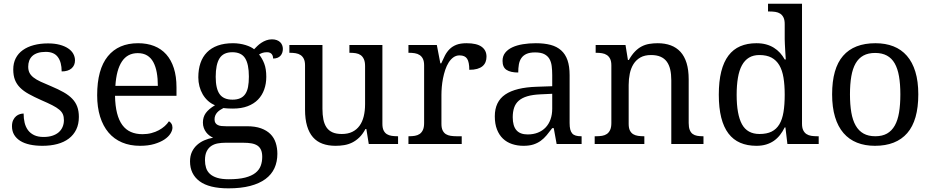

<svg xmlns="http://www.w3.org/2000/svg" viewBox="-20 -780 5049 1040"><path d="M210 9.8Q172.4 9.8 141.8 3.2Q111.3 -3.4 89.8 -16.8Q68.4 -30.3 56.6 -50Q44.9 -69.8 44.9 -96.2Q44.9 -116.2 51.5 -129.6Q58.1 -143.1 67.6 -150.9Q77.1 -158.7 88.1 -161.9Q99.1 -165 107.9 -165Q107.9 -138.7 113.3 -115.7Q118.7 -92.8 131.3 -75.4Q144 -58.1 164.8 -48.1Q185.5 -38.1 215.8 -38.1Q242.7 -38.1 263.2 -44.7Q283.7 -51.3 297.6 -63.2Q311.5 -75.2 318.8 -92Q326.2 -108.9 326.2 -128.9Q326.2 -147.5 320.6 -160.9Q314.9 -174.3 301 -186Q287.1 -197.8 263.2 -210Q239.3 -222.2 203.1 -237.8Q164.6 -254.9 136 -270.8Q107.4 -286.6 88.9 -305.2Q70.3 -323.7 61 -347.4Q51.8 -371.1 51.8 -403.8Q51.8 -438 65.2 -464.4Q78.6 -490.7 103.5 -508.5Q128.4 -526.4 163.1 -535.6Q197.8 -544.9 240.2 -544.9Q275.9 -544.9 303.2 -537.6Q330.6 -530.3 349.1 -517.8Q367.7 -505.4 377 -488.5Q386.2 -471.7 386.2 -453.1Q386.2 -425.8 367.4 -409.4Q348.6 -393.1 314 -393.1Q314 -443.4 293.2 -471.2Q272.5 -499 228 -499Q202.6 -499 184.6 -493.2Q166.5 -487.3 155 -476.6Q143.6 -465.8 138.2 -451.2Q132.8 -436.5 132.8 -418.9Q132.8 -399.9 139.6 -386Q146.5 -372.1 161.4 -360.4Q176.3 -348.6 200 -337.6Q223.6 -326.7 256.8 -313Q296.4 -296.4 324.7 -280.3Q353 -264.2 371.3 -245.1Q389.6 -226.1 398.4 -202.1Q407.2 -178.2 407.2 -147Q407.2 -107.9 393.1 -78.6Q378.9 -49.3 353 -29.5Q327.1 -9.8 290.8 0Q254.4 9.8 210 9.8Z M726.1 -492.2Q670.4 -492.2 640.4 -447Q610.4 -401.9 605 -314.9H835Q835 -354.5 829.1 -387.2Q823.2 -419.9 810.5 -443.4Q797.9 -466.8 777.1 -479.5Q756.3 -492.2 726.1 -492.2ZM738.3 9.8Q684.1 9.8 640.9 -8.5Q597.7 -26.9 567.9 -62Q538.1 -97.2 522.2 -148.2Q506.3 -199.2 506.3 -264.2Q506.3 -404.3 564 -475.1Q621.6 -545.9 728 -545.9Q776.4 -545.9 814.9 -530.8Q853.5 -515.6 880.4 -485.6Q907.2 -455.6 921.6 -410.9Q936 -366.2 936 -307.1V-261.2H603Q604 -206.5 614 -167.2Q624 -127.9 642.8 -102.5Q661.6 -77.1 689 -65.2Q716.3 -53.2 752 -53.2Q777.8 -53.2 800 -59.1Q822.3 -64.9 840.3 -74.7Q858.4 -84.5 872.3 -96.9Q886.2 -109.4 895 -123Q901.9 -120.1 908 -110.8Q914.1 -101.6 914.1 -88.9Q914.1 -73.7 903.3 -56.4Q892.6 -39.1 870.6 -24.4Q848.6 -9.8 815.7 0Q782.7 9.8 738.3 9.8Z M1512.2 -515.1Q1512.2 -504.4 1509 -494.9Q1505.9 -485.4 1499.5 -478.3Q1493.2 -471.2 1483.2 -467Q1473.1 -462.9 1459.5 -462.9Q1459.5 -468.8 1458 -474.6Q1456.5 -480.5 1452.9 -485.6Q1449.2 -490.7 1442.9 -493.9Q1436.5 -497.1 1426.3 -497.1Q1413.6 -497.1 1403.3 -494.1Q1393.1 -491.2 1383.3 -484.9Q1400.4 -463.9 1411.4 -435.3Q1422.4 -406.7 1422.4 -363.8Q1422.4 -326.7 1411.1 -295.2Q1399.9 -263.7 1377.7 -240.7Q1355.5 -217.8 1321.5 -204.8Q1287.6 -191.9 1242.2 -191.9Q1236.3 -191.9 1229 -192.1Q1221.7 -192.4 1214.4 -192.6Q1207 -192.9 1200.7 -193.6Q1194.3 -194.3 1190.4 -194.8Q1180.7 -189.9 1171.9 -184.1Q1163.1 -178.2 1156.5 -170.9Q1149.9 -163.6 1146 -154.3Q1142.1 -145 1142.1 -133.8Q1142.1 -121.6 1146.7 -114.3Q1151.4 -106.9 1159.7 -102.8Q1168 -98.6 1179.4 -97.4Q1190.9 -96.2 1204.1 -96.2H1317.4Q1362.3 -96.2 1393.6 -85Q1424.8 -73.7 1444.6 -54Q1464.4 -34.2 1473.4 -6.6Q1482.4 21 1482.4 53.2Q1482.4 96.2 1466.6 130.9Q1450.7 165.5 1418 189.7Q1385.3 213.9 1335.2 227.1Q1285.2 240.2 1217.3 240.2Q1112.8 240.2 1061 201.7Q1009.3 163.1 1009.3 94.2Q1009.3 64.9 1019.5 43Q1029.8 21 1047.1 5.4Q1064.5 -10.3 1086.9 -20Q1109.4 -29.8 1134.3 -34.2Q1124 -38.6 1114.3 -45.9Q1104.5 -53.2 1096.7 -63.5Q1088.9 -73.7 1084 -86.9Q1079.1 -100.1 1079.1 -116.2Q1079.1 -146 1094.7 -167.7Q1110.4 -189.5 1144.5 -210Q1123 -218.8 1106.2 -234.1Q1089.4 -249.5 1077.9 -269.3Q1066.4 -289.1 1060.3 -312.5Q1054.2 -335.9 1054.2 -360.8Q1054.2 -404.3 1065.9 -438.5Q1077.6 -472.7 1101.1 -496.6Q1124.5 -520.5 1159.7 -533.2Q1194.8 -545.9 1242.2 -545.9Q1260.3 -545.9 1277.8 -543.2Q1295.4 -540.5 1310.3 -535.9Q1325.2 -531.2 1337.2 -525.4Q1349.1 -519.5 1356.4 -513.2Q1363.8 -521 1373.5 -530.5Q1383.3 -540 1395.5 -548.1Q1407.7 -556.2 1422.1 -561.5Q1436.5 -566.9 1453.1 -566.9Q1468.3 -566.9 1479.2 -562.7Q1490.2 -558.6 1497.6 -551.5Q1504.9 -544.4 1508.5 -534.9Q1512.2 -525.4 1512.2 -515.1ZM1090.3 87.9Q1090.3 109.9 1096.2 128.9Q1102.1 147.9 1116.7 161.6Q1131.3 175.3 1156.2 183.1Q1181.2 190.9 1219.2 190.9Q1272.9 190.9 1307.9 181.9Q1342.8 172.9 1363.3 156.7Q1383.8 140.6 1392.1 118.4Q1400.4 96.2 1400.4 69.8Q1400.4 46.9 1393.8 32Q1387.2 17.1 1374.3 8.5Q1361.3 0 1342.3 -3.4Q1323.2 -6.8 1298.3 -6.8H1200.2Q1179.2 -6.8 1159.4 -3.2Q1139.6 0.5 1124.3 10.7Q1108.9 21 1099.6 39.6Q1090.3 58.1 1090.3 87.9ZM1148.4 -363.8Q1148.4 -299.8 1169.7 -270Q1190.9 -240.2 1239.3 -240.2Q1263.7 -240.2 1280.5 -247.6Q1297.4 -254.9 1308.1 -270Q1318.8 -285.2 1323.5 -308.8Q1328.1 -332.5 1328.1 -365.2Q1328.1 -432.6 1307.6 -464.8Q1287.1 -497.1 1238.3 -497.1Q1189.9 -497.1 1169.2 -464.1Q1148.4 -431.2 1148.4 -363.8Z M2051.3 -108.9Q2051.3 -86.9 2057.9 -73.5Q2064.5 -60.1 2075.7 -53.2Q2086.9 -46.4 2101.8 -44.2Q2116.7 -42 2133.3 -42H2136.2V0H1977.5L1964.4 -81.1H1959.5Q1944.3 -52.7 1926 -35.2Q1907.7 -17.6 1887.2 -7.6Q1866.7 2.4 1844.2 6.1Q1821.8 9.8 1797.4 9.8Q1757.8 9.8 1727.1 -1.5Q1696.3 -12.7 1675.3 -36.6Q1654.3 -60.5 1643.3 -97.7Q1632.3 -134.8 1632.3 -186V-425.8Q1632.3 -447.8 1625.7 -461.2Q1619.1 -474.6 1607.9 -481.9Q1596.7 -489.3 1581.8 -491.7Q1566.9 -494.1 1550.3 -494.1H1547.4V-536.1H1726.6V-190.9Q1726.6 -158.2 1731.7 -132.8Q1736.8 -107.4 1748.8 -89.8Q1760.7 -72.3 1781 -63.2Q1801.3 -54.2 1831.5 -54.2Q1864.7 -54.2 1888.4 -65.9Q1912.1 -77.6 1927.5 -98.9Q1942.9 -120.1 1950.2 -149.9Q1957.5 -179.7 1957.5 -215.8V-421.9Q1957.5 -445.3 1950.9 -459.7Q1944.3 -474.1 1933.3 -481.7Q1922.4 -489.3 1907.5 -491.7Q1892.6 -494.1 1875.5 -494.1H1872.6V-536.1H2051.3Z M2481 0H2192.4V-42H2195.3Q2212.4 -42 2227.3 -44.4Q2242.2 -46.9 2253.2 -54.4Q2264.2 -62 2270.8 -76.2Q2277.3 -90.3 2277.3 -113.8V-425.8Q2277.3 -447.8 2270.8 -461.2Q2264.2 -474.6 2252.9 -481.9Q2241.7 -489.3 2226.8 -491.7Q2211.9 -494.1 2195.3 -494.1H2192.4V-536.1H2346.2L2365.2 -437H2370.1Q2379.9 -459.5 2390.1 -479.2Q2400.4 -499 2415.3 -513.9Q2430.2 -528.8 2452.1 -537.4Q2474.1 -545.9 2507.3 -545.9Q2562 -545.9 2588.6 -526.9Q2615.2 -507.8 2615.2 -473.1Q2615.2 -457.5 2610.1 -444.3Q2605 -431.2 2593.8 -421.6Q2582.5 -412.1 2564.9 -407Q2547.4 -401.9 2522 -401.9Q2522 -443.4 2510.3 -461.7Q2498.5 -480 2469.2 -480Q2450.7 -480 2436 -469.5Q2421.4 -459 2410.4 -441.7Q2399.4 -424.3 2391.8 -401.9Q2384.3 -379.4 2379.6 -355.7Q2375 -332 2373 -308.6Q2371.1 -285.2 2371.1 -266.1V-108.9Q2371.1 -86.9 2377.7 -73.5Q2384.3 -60.1 2395.5 -53.2Q2406.7 -46.4 2421.6 -44.2Q2436.5 -42 2453.1 -42H2481Z M2757.3 -145Q2757.3 -98.1 2777.1 -75Q2796.9 -51.8 2838.4 -51.8Q2868.7 -51.8 2893.3 -61.5Q2918 -71.3 2935.3 -89.4Q2952.6 -107.4 2961.9 -133.3Q2971.2 -159.2 2971.2 -190.9V-272L2907.2 -269Q2864.7 -267.1 2836.2 -258.5Q2807.6 -250 2790 -234.6Q2772.5 -219.2 2764.9 -196.8Q2757.3 -174.3 2757.3 -145ZM2878.4 -496.1Q2849.6 -496.1 2831.8 -488Q2814 -480 2804 -465.3Q2793.9 -450.7 2790.5 -430.7Q2787.1 -410.6 2787.1 -387.2Q2745.6 -387.2 2723.9 -401.4Q2702.1 -415.5 2702.1 -450.2Q2702.1 -476.1 2716.3 -494.1Q2730.5 -512.2 2755.1 -523.7Q2779.8 -535.2 2812.5 -540.5Q2845.2 -545.9 2882.3 -545.9Q2928.2 -545.9 2962.4 -536.9Q2996.6 -527.8 3019.5 -507.3Q3042.5 -486.8 3054 -453.9Q3065.4 -420.9 3065.4 -373V-113.8Q3065.4 -92.8 3068.8 -79.1Q3072.3 -65.4 3079.6 -57.1Q3086.9 -48.8 3098.9 -45.4Q3110.8 -42 3127.4 -42H3130.4V0H2995.1L2979.5 -85.9H2971.2Q2955.6 -64.9 2940.9 -47.4Q2926.3 -29.8 2908.7 -17.1Q2891.1 -4.4 2868.9 2.7Q2846.7 9.8 2815.4 9.8Q2782.2 9.8 2753.7 0.2Q2725.1 -9.3 2704.3 -29.1Q2683.6 -48.8 2671.9 -78.9Q2660.2 -108.9 2660.2 -149.9Q2660.2 -229.5 2716.8 -268.1Q2773.4 -306.6 2888.2 -310.1L2971.2 -313V-373Q2971.2 -399.9 2968.3 -422.6Q2965.3 -445.3 2955.6 -461.7Q2945.8 -478 2927.5 -487.1Q2909.2 -496.1 2878.4 -496.1Z M3470.2 -42V0H3201.2V-42H3209.5Q3226.6 -42 3241.5 -44.4Q3256.3 -46.9 3267.3 -54.4Q3278.3 -62 3284.9 -76.2Q3291.5 -90.3 3291.5 -113.8V-425.8Q3291.5 -447.8 3284.9 -461.2Q3278.3 -474.6 3267.1 -481.9Q3255.9 -489.3 3241 -491.7Q3226.1 -494.1 3209.5 -494.1H3206.5V-536.1H3368.2L3381.3 -455.1H3386.2Q3401.9 -482.9 3419.2 -500.7Q3436.5 -518.6 3455.8 -528.6Q3475.1 -538.6 3496.8 -542.2Q3518.6 -545.9 3542.5 -545.9Q3582 -545.9 3613 -534.4Q3644 -522.9 3665.8 -499.3Q3687.5 -475.6 3699 -438.5Q3710.4 -401.4 3710.4 -350.1V-113.8Q3710.4 -90.3 3716.1 -76.2Q3721.7 -62 3731.9 -54.4Q3742.2 -46.9 3756.3 -44.4Q3770.5 -42 3787.1 -42H3790.5V0H3616.2V-345.2Q3616.2 -377.9 3610.4 -403.3Q3604.5 -428.7 3591.6 -446.3Q3578.6 -463.9 3557.6 -472.9Q3536.6 -481.9 3506.3 -481.9Q3472.2 -481.9 3449 -468.8Q3425.8 -455.6 3411.6 -433.1Q3397.5 -410.6 3391.4 -381.3Q3385.3 -352.1 3385.3 -319.8V-108.9Q3385.3 -86.9 3391.8 -73.5Q3398.4 -60.1 3409.7 -53.2Q3420.9 -46.4 3435.8 -44.2Q3450.7 -42 3467.3 -42Z M4324.2 -109.9Q4324.2 -87.9 4330.8 -74.5Q4337.4 -61 4348.6 -53.7Q4359.9 -46.4 4374.8 -44.2Q4389.6 -42 4406.2 -42H4414.6V0H4245.1L4234.4 -89.8H4230.5Q4219.2 -66.9 4204.8 -48.6Q4190.4 -30.3 4171.9 -17.3Q4153.3 -4.4 4129.9 2.7Q4106.4 9.8 4077.1 9.8Q4027.8 9.8 3989.7 -6.6Q3951.7 -22.9 3925.8 -56.9Q3899.9 -90.8 3886.7 -143.1Q3873.5 -195.3 3873.5 -267.1Q3873.5 -339.4 3886.7 -392.1Q3899.9 -444.8 3925.8 -479Q3951.7 -513.2 3989.7 -529.5Q4027.8 -545.9 4077.1 -545.9Q4106 -545.9 4129.4 -539.6Q4152.8 -533.2 4171.6 -521.5Q4190.4 -509.8 4205.1 -493.7Q4219.7 -477.5 4230.5 -458H4236.3Q4234.9 -482.4 4233.4 -503.9Q4232.4 -522.5 4231.4 -540.8Q4230.5 -559.1 4230.5 -567.9V-649.9Q4230.5 -671.9 4223.9 -685.3Q4217.3 -698.7 4206.1 -706.1Q4194.8 -713.4 4179.9 -715.6Q4165 -717.8 4148.4 -717.8H4140.1V-759.8H4324.2ZM4094.2 -54.2Q4133.3 -54.2 4159.4 -67.1Q4185.5 -80.1 4201.4 -106.4Q4217.3 -132.8 4223.9 -172.9Q4230.5 -212.9 4230.5 -267.1Q4230.5 -319.3 4223.9 -359.4Q4217.3 -399.4 4201.4 -426.5Q4185.5 -453.6 4159.2 -467.8Q4132.8 -481.9 4093.3 -481.9Q4060.5 -481.9 4037.1 -467.8Q4013.7 -453.6 3998.8 -426.3Q3983.9 -398.9 3977.1 -358.6Q3970.2 -318.4 3970.2 -266.1Q3970.2 -159.7 3999 -106.9Q4027.8 -54.2 4094.2 -54.2Z M4954.1 -269Q4954.1 -127.9 4894.3 -59.1Q4834.5 9.8 4719.2 9.8Q4665 9.8 4622.1 -7.3Q4579.1 -24.4 4549.1 -59.1Q4519 -93.8 4503.2 -146.2Q4487.3 -198.7 4487.3 -269Q4487.3 -409.2 4546.6 -477.5Q4606 -545.9 4722.2 -545.9Q4776.4 -545.9 4819.3 -529.1Q4862.3 -512.2 4892.3 -477.8Q4922.4 -443.4 4938.2 -391.4Q4954.1 -339.4 4954.1 -269ZM4584 -269Q4584 -213.4 4591.3 -170.9Q4598.6 -128.4 4615 -99.9Q4631.3 -71.3 4657.5 -56.6Q4683.6 -42 4721.2 -42Q4758.8 -42 4784.7 -56.6Q4810.5 -71.3 4826.7 -99.9Q4842.8 -128.4 4849.9 -170.9Q4856.9 -213.4 4856.9 -269Q4856.9 -324.7 4849.6 -366.7Q4842.3 -408.7 4826.2 -436.8Q4810.1 -464.8 4783.9 -479Q4757.8 -493.2 4720.2 -493.2Q4682.6 -493.2 4656.7 -479Q4630.9 -464.8 4614.7 -436.8Q4598.6 -408.7 4591.3 -366.7Q4584 -324.7 4584 -269Z"/></svg>

Font: Gandom FD
Style: FD
Weight: 400
Foundry: DejaVu fonts team - Redesigned by Saber Rastikerdar - Based on Samim Font
Version: Version 0.6